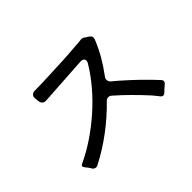

<svg xmlns="http://www.w3.org/2000/svg" viewBox="-109 -967 1218 1218"><g transform="rotate(-45 500.0 -358.0)"><path d="M158 -49 145 -70Q140 -75 136.5 -80Q133 -85 129 -90Q114 -108 135 -117Q204 -149 271.5 -194.5Q339 -240 401 -294.5Q463 -349 516 -411Q569 -473 609 -539Q621 -559 613 -571.5Q605 -584 582 -582L255 -561Q241 -560 231 -568.5Q221 -577 219 -591L216 -620Q214 -636 223 -646Q232 -656 249 -657H285Q310 -658 337 -658.5Q364 -659 395 -661Q452 -663 510 -666Q568 -669 625 -674Q643 -675 657.5 -676Q672 -677 683 -679Q696 -681 707 -674L735 -656Q758 -641 748 -616Q725 -559 694.5 -506.5Q664 -454 627 -405Q618 -393 619.5 -380Q621 -367 633 -356Q644 -347 655.5 -337.5Q667 -328 679 -317Q728 -274 774.5 -229Q821 -184 865 -136Q873 -127 871 -117.5Q869 -108 860 -101Q841 -86 821 -66Q813 -58 805 -58Q795 -58 787 -68Q779 -78 770.5 -88.5Q762 -99 753 -110Q710 -157 665 -202Q620 -247 572 -289Q562 -298 550 -298Q537 -298 526 -287Q454 -213 370 -150Q286 -87 194 -40Q188 -37 181 -37Q167 -37 158 -49Z"/></g></svg>

Font: Higure Gothic Medium
Style: Regular
Weight: 500
Designer: Yoshimichi Ohira
Foundry: Positype
Version: Version 1.000